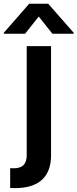

<svg xmlns="http://www.w3.org/2000/svg" viewBox="-75 -789 409 1014"><path d="M66.1 -545.5V29.5C66.1 75.3 46.5 99.8 -2.8 99.8C-8.5 99.8 -14.6 99.4 -21.3 99.1V203.8C-12.1 204.5 -4.3 204.5 5 204.5C125.4 204.5 194.6 149.1 194.6 31.2V-545.5ZM-55 -610.8H57.5L129.6 -701.7L201.7 -610.8H314.3V-615.8L179.7 -769.2H79.2L-55 -615.8Z"/></svg>

Font: Margiela Sans Semi Bold
Style: Regular
Weight: 600
Designer: Stefan Endress, Andreas Faust
Version: Version 1.100;FEAKit 1.0